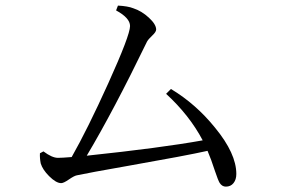

<svg xmlns="http://www.w3.org/2000/svg" viewBox="-20 -698 1040 697"><path d="M799.8 -20.5Q786.1 -20.5 777.3 -34.2Q771.5 -43.9 760.7 -76.2Q746.1 -121.1 733.4 -150.4Q654.3 -132.8 449.2 -96.7Q298.8 -70.3 258.8 -61.5Q249 -59.6 230 -46.4Q210.9 -33.2 202.1 -33.2Q183.6 -33.2 158.2 -58.6Q134.8 -82 127.9 -104.5Q124 -124 125 -141.6L137.7 -148.4Q168.9 -125 190.4 -125Q205.1 -125 240.2 -127.9Q297.9 -229.5 373 -395.5Q452.1 -570.3 452.1 -603.5Q452.1 -632.8 401.4 -660.2L408.2 -677.7Q444.3 -675.8 463.9 -668Q494.1 -658.2 520.5 -633.8Q546.9 -609.4 546.9 -590.8Q546.9 -582 532.2 -568.4Q518.6 -555.7 513.7 -546.9Q391.6 -294.9 294.9 -132.8Q563.5 -161.1 715.8 -188.5Q668 -279.3 583 -357.4L600.6 -375Q691.4 -320.3 760.7 -234.4Q837.9 -140.6 837.9 -66.4Q837.9 -45.9 827.6 -33.2Q817.4 -20.5 799.8 -20.5Z"/></svg>

Font: Bpmf Zihi Only R
Style: R
Weight: 400
Foundry: But Ko
Version: Version 1.320